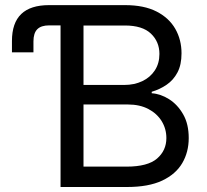

<svg xmlns="http://www.w3.org/2000/svg" viewBox="-20 -748 828 768"><path d="M27.8 -538.6V-584Q27.8 -656.2 64.9 -691.9Q102.1 -727.5 176.3 -727.5H222.2V-646.5H176.8Q144.5 -646.5 129.2 -631.1Q113.8 -615.7 113.8 -582.5V-538.6ZM222.2 0V-727.5H480.5Q556.2 -727.5 606.2 -701.9Q656.2 -676.3 681.2 -632.6Q706.1 -588.9 706.1 -534.7Q706.1 -488.8 689.9 -458.3Q673.8 -427.7 646.7 -409.2Q619.6 -390.6 586.9 -380.9V-375Q622.6 -372.6 656.5 -351.1Q690.4 -329.6 712.6 -290.8Q734.9 -252 734.9 -195.8Q734.9 -139.6 709 -95.5Q683.1 -51.3 628.7 -25.6Q574.2 0 488.3 0ZM314 -81.5H486.3Q570.8 -81.5 608.2 -113.8Q645.5 -146 645.5 -195.8Q645.5 -232.9 626.7 -263.4Q607.9 -293.9 573.5 -312Q539.1 -330.1 491.2 -330.1H314ZM314 -408.2H477.1Q517.1 -408.2 549.1 -423.3Q581.1 -438.5 599.4 -466.6Q617.7 -494.6 617.7 -532.2Q617.7 -581.1 583.7 -613.5Q549.8 -646 479.5 -646H314Z"/></svg>

Font: Inter 17pt
Style: Regular
Weight: 400
Version: Version 4.001;git-66647c0bb